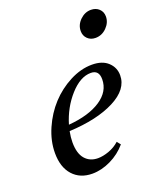

<svg xmlns="http://www.w3.org/2000/svg" viewBox="-129 -758 715 853"><g transform="rotate(-20 228.0 -331.5)"><path d="M380.4 -550.8Q357.4 -550.8 342.8 -565.2Q328.1 -579.6 328.1 -601.6Q328.1 -630.9 350.8 -653.1Q373.5 -675.3 402.3 -675.3Q425.8 -675.3 440.7 -661.1Q455.6 -647 455.6 -625Q455.6 -596.2 433.1 -573.5Q410.6 -550.8 380.4 -550.8ZM161.1 11.2Q103.5 11.2 69.3 -26.6Q35.2 -64.5 35.2 -131.3Q35.2 -188.5 60.3 -245.8Q85.4 -303.2 125.5 -346.7Q165.5 -390.1 218.3 -417.5Q271 -444.8 323.2 -444.8Q372.1 -444.8 398.9 -419.7Q425.8 -394.5 425.8 -357.9Q425.8 -291.5 343.8 -249.5Q261.7 -207.5 129.9 -201.2Q124.5 -173.3 124.5 -149.9Q124.5 -97.2 147.2 -71Q169.9 -44.9 208 -44.9Q231.4 -44.9 259.5 -54.9Q287.6 -64.9 310.1 -85L323.7 -67.9Q292.5 -31.2 248.5 -10Q204.6 11.2 161.1 11.2ZM306.2 -412.1Q256.3 -412.1 207.5 -357.7Q158.7 -303.2 136.7 -229Q232.9 -236.8 288.8 -273.9Q344.7 -311 344.7 -368.7Q344.7 -412.1 306.2 -412.1Z"/></g></svg>

Font: Elstob Medium
Style: Italic
Weight: 500
Italic angle: -20°
Designer: Peter S. Baker
Version: Version 1.015